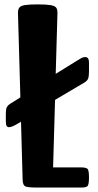

<svg xmlns="http://www.w3.org/2000/svg" viewBox="-20 -845 440 865"><path d="M149.9 0Q105 0 94 -5.4Q83 -10.7 82 -33.2L74.7 -296.9L63.5 -290Q46.4 -279.8 36.9 -275.9Q27.3 -272 21 -272Q12.7 -272 9.5 -278.1Q6.3 -284.2 6.3 -300.8V-333.5Q6.3 -352.5 10.7 -361.6Q15.1 -370.6 27.3 -378.4L71.8 -406.2L61 -784.7Q60.5 -801.8 66.7 -810.3Q72.8 -818.8 92 -822Q111.3 -825.2 149.9 -825.2Q188.5 -825.2 207.8 -822Q227.1 -818.8 233.2 -810.3Q239.3 -801.8 238.8 -784.7L231 -512.2L326.2 -571.3Q338.4 -579.1 346.7 -583.5Q355 -587.9 363.8 -587.9Q380.9 -587.9 380.9 -564V-521Q380.9 -500.5 376.7 -490.2Q372.6 -480 357.9 -471.7L228 -395L219.2 -90.8H346.2Q371.6 -90.8 376.2 -81.5Q380.9 -72.3 380.9 -45.4Q380.9 -19 376.2 -9.5Q371.6 0 346.2 0Z"/></svg>

Font: Denk One
Style: Regular
Weight: 400
Designer: Irina Smirnova, Eben Sorkin
Foundry: Sorkin Type Co.f
Version: Version 1.004; ttfautohint (v1.8.4.7-5d5b);gftools[0.9.23]